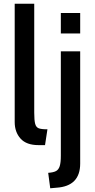

<svg xmlns="http://www.w3.org/2000/svg" viewBox="-20 -770 511 1032"><path d="M59 -114V-750H164V-165Q164 -123 169 -104.5Q174 -86 188 -80.5Q202 -75 235 -75L222 10H187Q122 10 90.5 -25Q59 -60 59 -114ZM307 -700H411V-590H307ZM239 159Q267 157 281 149.5Q295 142 301 123Q307 104 307 67V-494H411V109Q411 231 283 239L250 242Z"/></svg>

Font: Cabin Medium
Style: Regular
Weight: 500
Designer: Pablo Impallari
Foundry: Pablo Impallari. http://www.impallari.com Igino Marini. http://www.ikern.com
Version: Version 2.200